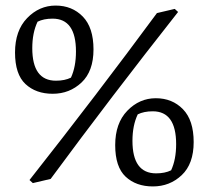

<svg xmlns="http://www.w3.org/2000/svg" viewBox="-20 -670 749 690"><path d="M456 -164Q456 -47 541 -47Q573 -47 595 -58Q613 -97 613 -152Q613 -270 529 -270Q497 -270 475 -259Q456 -219 456 -164ZM529.5 0Q469 0 431.5 -35Q394 -70 394 -148.5Q394 -227 437.5 -272Q481 -317 540 -317Q599 -317 637.5 -277.5Q676 -238 676 -159.5Q676 -81 633 -40.5Q590 0 529.5 0ZM96 -497Q96 -380 181 -380Q213 -380 235 -391Q253 -430 253 -485Q253 -603 169 -603Q137 -603 115 -592Q96 -552 96 -497ZM169.5 -333Q109 -333 71.5 -368Q34 -403 34 -481.5Q34 -560 77.5 -605Q121 -650 180 -650Q239 -650 277.5 -610.5Q316 -571 316 -492.5Q316 -414 273 -373.5Q230 -333 169.5 -333ZM608 -638 620 -627Q378 -320 162 -27L98 -12L86 -23Q328 -330 544 -623Z"/></svg>

Font: Fenix
Style: Regular
Weight: 400
Designer: Fernando Diaz
Foundry: Fernando Diaz
Version: 004.301